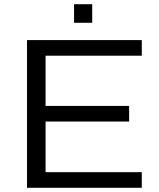

<svg xmlns="http://www.w3.org/2000/svg" viewBox="-20 -890 752 910"><path d="M331 -782H417V-870H331ZM108 0H652V-74H196V-314H592V-388H196V-626H652V-700H108Z"/></svg>

Font: Resamitz
Style: Bold
Weight: 700
Designer: gluk
Foundry: gluk
Version: Version 0.047